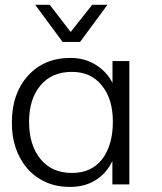

<svg xmlns="http://www.w3.org/2000/svg" viewBox="-20 -749 657 780"><path d="M234.4 -578.6 123 -729.5H182.1L267.1 -619.1L354.5 -729.5H416.5L305.2 -578.6ZM272.5 -46.4Q352.1 -46.4 395 -102.5Q438.5 -159.2 438.5 -254.9Q438.5 -346.7 394 -401.4Q350.1 -457 272 -457Q189.9 -457 144 -401.4Q98.1 -346.2 98.1 -254.4Q98.1 -160.2 144 -103.5Q189.9 -46.4 272.5 -46.4ZM265.1 10.3Q210 10.7 165.8 -9.3Q121.6 -29.3 90.8 -64.7Q60.1 -100.1 43.7 -148.4Q27.3 -196.8 28.3 -252.9Q28.3 -368.7 93.3 -440.9Q158.7 -513.7 266.1 -513.7Q324.7 -513.7 369.6 -485.4Q415 -456.5 437 -412.1V-501H505.4V0H436.5V-95.2Q414.1 -46.4 369.9 -18.1Q325.7 10.3 265.1 10.3Z"/></svg>

Font: Ride Light
Style: Regular
Weight: 300
Version: Version 3.000